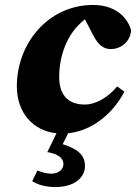

<svg xmlns="http://www.w3.org/2000/svg" viewBox="-20 -523 549 775"><path d="M171 91C210 97 236 113 236 139C236 163 215 178 186 178C169 178 149 173 131 165L110 208C130 222 164 232 203 232C283 232 323 192 323 147C323 105 297 79 233 59L255 15C361 4 442 -75 482 -153L453 -174C410 -123 360 -101 323 -101C259 -101 219 -135 219 -212C219 -290 245 -385 323 -445L354 -385C370 -354 389 -325 427 -325C473 -325 508 -360 509 -402C490 -465 433 -503 356 -503C174 -503 48 -347 48 -175C48 -68 113 5 208 15Z"/></svg>

Font: Source Serif Pro Black
Style: Italic
Weight: 900
Italic angle: -12°
Designer: Frank Grießhammer
Foundry: Adobe Systems Incorporated
Version: Version 3.001;hotconv 1.0.111;makeotfexe 2.5.65597